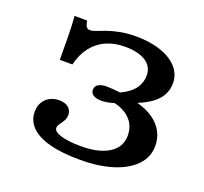

<svg xmlns="http://www.w3.org/2000/svg" viewBox="-107 -707 897 843"><g transform="rotate(20 342.0 -285.0)"><path d="M345.1 11.3Q259.5 11.3 201.8 -4.3Q144.1 -19.8 115.3 -49.4Q86.6 -79 86.6 -119.5Q86.6 -156.8 110.3 -180.1Q134.1 -203.4 171.9 -203.4Q198.5 -203.4 214.4 -190.6Q230.3 -177.8 230.3 -156.6Q230.3 -140.4 222.8 -127.8Q215.3 -115.2 207.6 -105.1Q199.9 -95 199.9 -85.1Q199.9 -67.4 235.1 -56.8Q270.3 -46.1 328.8 -46.1Q411.4 -46.1 459 -75.8Q506.6 -105.5 506.6 -159.7Q506.6 -203 480.4 -232.6Q454.2 -262.3 403.7 -275Q386.5 -269.4 371.6 -266.9Q356.7 -264.5 343.2 -264.5Q319.8 -264.5 306.6 -273.4Q293.5 -282.3 293.5 -297.6Q293.5 -313.8 307.4 -322.6Q321.3 -331.5 346.9 -331.5Q358.8 -331.5 373.7 -330.2Q388.6 -329 409.6 -326.6Q451.6 -345.3 473 -373.3Q494.4 -401.3 494.4 -436.7Q494.4 -478.1 459.6 -500.6Q424.9 -523.1 362.2 -523.1Q312.4 -523.1 273.6 -505.4Q234.7 -487.6 208.8 -453.5Q182.9 -419.5 171.2 -370.8H112.3Q112.3 -430.3 111.7 -467.7Q111.1 -505 110.1 -529.6Q109.1 -554.2 107.1 -574.2H165.5Q169.4 -554.2 175.2 -546.3Q180.9 -538.5 192.3 -538.5Q203.1 -538.5 219.7 -545.1Q236.3 -551.7 260.3 -560.4Q284.3 -569 317.2 -575.6Q350.1 -582.3 393.4 -582.3Q459.1 -582.3 508.8 -565.1Q558.5 -548 586.6 -516.8Q614.6 -485.5 614.6 -443.5Q614.6 -414.9 602.1 -390.7Q589.7 -366.5 564.2 -346.7Q538.7 -327 499.5 -310.9V-309.2Q543.1 -297.1 573.5 -275.6Q603.8 -254.1 619.7 -224.5Q635.6 -194.9 635.6 -158.6Q635.6 -106.6 599.4 -68.4Q563.3 -30.3 498.1 -9.5Q433 11.3 345.1 11.3Z"/></g></svg>

Font: Playfair 5pt SemiExpanded Light
Style: Regular
Weight: 300
Width: 6
Designer: Claus Eggers Sørensen
Foundry: Claus Eggers Sørensen
Version: Version 2.203